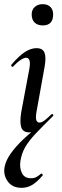

<svg xmlns="http://www.w3.org/2000/svg" viewBox="-32 -626 299 921"><path d="M72 275Q27 275 5 244Q-17 213 -10 175Q-4 143 20.5 109Q45 75 80.5 41.5Q116 8 156 -21L139 1Q132 5 124.5 7Q117 9 109 9Q78 9 70 -15Q62 -39 70 -89L109 -297Q118 -349 93 -349Q83 -349 67 -338.5Q51 -328 31 -307Q28 -303 24 -307.5Q20 -312 23 -316Q59 -358 87.5 -376.5Q116 -395 143 -395Q173 -395 181.5 -373Q190 -351 182 -306L143 -89Q138 -60 142.5 -49Q147 -38 157 -38Q168 -38 182.5 -49Q197 -60 214 -77Q218 -81 222 -77Q226 -73 222 -69Q171 -19 138.5 15.5Q106 50 89 79.5Q72 109 66 146Q61 179 73 204Q85 229 117 229Q134 229 145.5 221.5Q157 214 165 207Q168 205 171.5 209.5Q175 214 172 216Q146 247 122.5 261Q99 275 72 275ZM173 -504Q149 -504 134.5 -517.5Q120 -531 120 -557Q120 -579 134.5 -592.5Q149 -606 173 -606Q197 -606 210 -592.5Q223 -579 223 -557Q223 -504 173 -504Z"/></svg>

Font: Cormorant SemiBold
Style: Italic
Weight: 600
Italic angle: -10°
Designer: Christian Thalmann (Catharsis Fonts)
Foundry: Catharsis Fonts
Version: Version 4.000